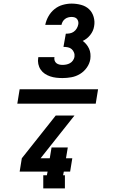

<svg xmlns="http://www.w3.org/2000/svg" viewBox="-20 -875 640 1065"><path d="M327 -442Q309 -442 291.5 -444Q274 -446 258 -451.5Q242 -457 228.5 -466Q215 -475 205.5 -489Q196 -503 192.5 -520Q189 -537 192 -555Q192 -556 192.5 -556.5Q193 -557 193 -558H282Q282 -558 282 -557.5Q282 -557 282 -557Q280 -548 283 -539Q286 -530 293 -524.5Q300 -519 309 -517Q318 -515 327 -515Q337 -515 347.5 -517Q358 -519 368 -524.5Q378 -530 384.5 -539.5Q391 -549 393 -559Q395 -572 390.5 -583.5Q386 -595 377.5 -602.5Q369 -610 357 -612.5Q345 -615 332 -615L345 -688Q356 -688 367.5 -690Q379 -692 389 -699Q399 -706 405.5 -717Q412 -728 414 -739Q416 -747 414 -755.5Q412 -764 407 -770Q402 -776 394 -778.5Q386 -781 377 -781Q368 -781 358.5 -778.5Q349 -776 341 -770Q333 -764 328 -755.5Q323 -747 321 -737H231Q236 -762 249 -785Q262 -808 282.5 -824.5Q303 -841 328 -848Q353 -855 377 -855Q404 -855 430 -848Q456 -841 474 -824Q492 -807 499.5 -781Q507 -755 502 -729Q498 -703 480.5 -681Q463 -659 439 -648Q450 -640 459 -629Q468 -618 474 -605Q480 -592 481.5 -577Q483 -562 481 -547Q477 -522 461.5 -500Q446 -478 423.5 -464.5Q401 -451 376 -446.5Q351 -442 327 -442ZM340 170H220V97H240L244 77H89L101 3L289 -234H393L205 3H256L266 -57H356L346 3H381L369 77H334L330 97H340ZM511 -300H76L89 -380H524Z"/></svg>

Font: Iosevka Slab HvExObl
Style: Regular
Weight: 900
Width: 7
Italic angle: -9°
Monospace: yes
Designer: Belleve Invis
Foundry: Belleve Invis
Version: Version 11.1.1; ttfautohint (v1.8.3)